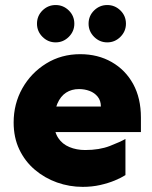

<svg xmlns="http://www.w3.org/2000/svg" viewBox="-20 -728 604 763"><path d="M308.6 14.6Q255.9 14.6 206.5 -2.9Q157.2 -20.5 118.2 -53.7Q79.1 -86.9 56.6 -134.3Q34.2 -181.6 34.2 -241.2Q34.2 -315.4 68.8 -377Q103.5 -438.5 163.6 -475.6Q223.6 -512.7 298.8 -512.7Q369.1 -512.7 423.8 -481.4Q478.5 -450.2 509.3 -394Q540 -337.9 540 -260.7V-203.1H187.5V-304.7H380.9Q380.9 -328.1 368.2 -343.8Q355.5 -359.4 335.9 -366.7Q316.4 -374 293.9 -374Q264.6 -374 242.7 -359.9Q220.7 -345.7 208 -316.4Q195.3 -287.1 195.3 -241.2Q195.3 -204.1 211.4 -179.7Q227.5 -155.3 255.9 -143.6Q284.2 -131.8 318.4 -131.8Q375 -131.8 416.5 -147.9Q458 -164.1 478.5 -175.8V-32.2Q461.9 -21.5 436 -10.7Q410.2 0 377.9 7.3Q345.7 14.6 308.6 14.6ZM406.2 -559.6Q376 -559.6 354 -581.5Q332 -603.5 332 -633.8Q332 -665 354 -686.5Q376 -708 406.2 -708Q436.5 -708 458.5 -686.5Q480.5 -665 480.5 -633.8Q480.5 -603.5 458.5 -581.5Q436.5 -559.6 406.2 -559.6ZM201.2 -559.6Q170.9 -559.6 148.9 -581.5Q127 -603.5 127 -633.8Q127 -665 148.9 -686.5Q170.9 -708 201.2 -708Q231.4 -708 253.4 -686.5Q275.4 -665 275.4 -633.8Q275.4 -603.5 253.4 -581.5Q231.4 -559.6 201.2 -559.6Z"/></svg>

Font: Sen ExtraBold
Style: Regular
Weight: 800
Version: Version 2.000;gftools[0.9.31]